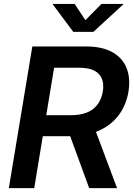

<svg xmlns="http://www.w3.org/2000/svg" viewBox="-20 -966 690 986"><path d="M25.4 0 146 -727.5H420.4Q503.9 -727.5 556.4 -698.5Q608.9 -669.4 629.9 -616.9Q650.9 -564.5 639.6 -494.6Q627.9 -425.3 589.1 -374Q550.3 -322.8 487.3 -294.7Q424.3 -266.6 340.8 -266.6H145.5L163.6 -374.5H345.7Q394 -374.5 427.7 -388.7Q461.4 -402.8 481.4 -430.2Q501.5 -457.5 507.8 -495.6Q517.6 -554.7 487.1 -586.4Q456.5 -618.2 385.7 -618.2H257.8L155.8 0ZM438 0 317.4 -329.6H457.5L581.1 0ZM363.3 -945.8 418.5 -862.3 501 -945.8H613.3L612.3 -942.9L459.5 -802.2H356.4L251.5 -942.9L252 -945.8Z"/></svg>

Font: Inter 18pt SemiBold
Style: Italic
Weight: 600
Italic angle: -9.3988°
Designer: Rasmus Andersson
Foundry: rsms
Version: Version 4.001;git-66647c0bb